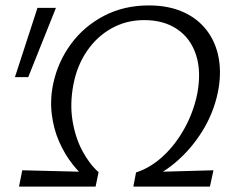

<svg xmlns="http://www.w3.org/2000/svg" viewBox="-20 -687 830 707"><path d="M501 -16 481 -52Q534 -69 580 -111.5Q626 -154 659 -213.5Q692 -273 706 -340Q722 -423 702 -484.5Q682 -546 632.5 -579.5Q583 -613 511 -613Q445 -613 390.5 -582.5Q336 -552 299.5 -498Q263 -444 250 -374Q237 -305 247 -243Q257 -181 283 -132Q309 -83 343 -53L313 -19Q278 -43 248 -81Q218 -119 197.5 -166Q177 -213 170.5 -267.5Q164 -322 176 -379Q193 -459 241 -524.5Q289 -590 362.5 -628.5Q436 -667 528 -667Q600 -667 654 -643Q708 -619 741.5 -575Q775 -531 785.5 -472.5Q796 -414 782 -346Q766 -270 725 -204Q684 -138 627 -89.5Q570 -41 501 -16ZM50 0 62 -60 343 -53 332 0ZM471 0 481 -52 766 -60 753 0ZM84 -403H35L118 -658H186Z"/></svg>

Font: Ysabeau
Style: Italic
Weight: 400
Italic angle: -12°
Designer: Christian Thalmann (Catharsis Fonts)
Version: Version 2.000;gftools[0.9.27.dev2+g8671c4b]